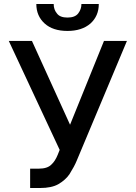

<svg xmlns="http://www.w3.org/2000/svg" viewBox="-20 -932 680 962"><path d="M237 -107Q256 -124 269 -156L279 -181L24 -727H140L331 -307L501 -727H616L364 -126Q353 -99 328 -59Q308 -30 272 -9Q238 10 181 10H131V-87H175Q217 -87 237 -107ZM433 -814Q390 -777 318 -777Q245 -777 204 -814Q162 -852 162 -912H249Q249 -884 265 -865Q280 -844 318 -844Q356 -844 372 -865Q388 -886 388 -912H475Q475 -852 433 -814Z"/></svg>

Font: Sinter Medium
Style: Regular
Weight: 500
Foundry: Adobe & rsms
Version: Version 1.000